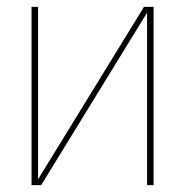

<svg xmlns="http://www.w3.org/2000/svg" viewBox="-20 -540 540 560"><path d="M72 0V-520H91V-17L400 -520H428V0H409V-503L100 0Z"/></svg>

Font: Iosevka SS04 Thin
Style: Regular
Weight: 100
Monospace: yes
Designer: Belleve Invis
Foundry: Belleve Invis
Version: Version 19.0.0; ttfautohint (v1.8.4)